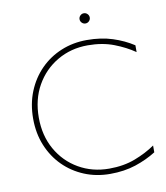

<svg xmlns="http://www.w3.org/2000/svg" viewBox="-92 -914 867 1000"><g transform="rotate(-10 342.0 -414.0)"><path d="M410 10Q337 10 274 -16Q211 -42 164 -89Q117 -136 90.5 -200.5Q64 -265 64 -343Q64 -421 90.5 -486Q117 -551 164 -598.5Q211 -646 274 -672Q337 -698 410 -698Q485 -698 545.5 -678.5Q606 -659 655 -627V-591Q609 -623 548 -646.5Q487 -670 410 -670Q321 -670 249 -628Q177 -586 135.5 -512.5Q94 -439 94 -343Q94 -248 135.5 -174.5Q177 -101 249 -59.5Q321 -18 410 -18Q487 -18 548 -41.5Q609 -65 655 -97V-61Q606 -30 545.5 -10Q485 10 410 10ZM419 -784Q408 -784 400 -792Q392 -800 392 -811Q392 -822 400 -830Q408 -838 419 -838Q430 -838 438 -830Q446 -822 446 -811Q446 -800 438 -792Q430 -784 419 -784Z"/></g></svg>

Font: Roundo Variable
Style: Regular
Weight: 200
Designer: Shiva Nallaperumal
Foundry: Indian Type Foundry
Version: Version 2.000